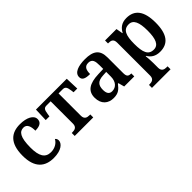

<svg xmlns="http://www.w3.org/2000/svg" viewBox="29 -1271 2234 2234"><g transform="rotate(-45 1145.5 -154.0)"><path d="M290 10C417 10 475 -46 475 -95C475 -113 468 -129 454 -138C431 -94 380 -61 314 -61C221 -61 182 -129 182 -267C182 -441 224 -491 289 -491C346 -491 362 -434 362 -367C449 -367 476 -400 476 -444C476 -507 398 -548 287 -548C153 -548 50 -481 50 -266C50 -64 149 10 290 10Z M642 0H947V-49H932C893 -49 859 -61 859 -116V-483H926C966 -483 979 -465 988 -402L992 -369H1053L1047 -536H540L534 -369H595L600 -402C609 -465 621 -483 662 -483H729V-116C729 -61 694 -49 653 -49H642Z M1276 10C1355 10 1385 -21 1428 -75H1436L1456 0H1622V-49H1619C1574 -49 1558 -65 1558 -120V-377C1558 -502 1491 -548 1358 -548C1250 -548 1162 -520 1162 -448C1162 -400 1201 -383 1278 -383C1278 -445 1293 -491 1354 -491C1419 -491 1428 -443 1428 -374V-317L1345 -314C1194 -309 1120 -259 1120 -152C1120 -42 1188 10 1276 10ZM1319 -59C1274 -59 1253 -89 1253 -147C1253 -222 1283 -261 1376 -265L1428 -268V-191C1428 -110 1385 -59 1319 -59Z M1673 240H1979V191H1964C1929 191 1889 183 1889 125V46C1889 19 1886 -39 1882 -72H1888C1917 -22 1963 11 2039 11C2170 11 2241 -74 2241 -267C2241 -460 2169 -546 2037 -546C1959 -546 1913 -509 1884 -453H1880L1865 -536H1677V-487H1686C1726 -487 1759 -478 1759 -418V124C1759 183 1718 191 1683 191H1673ZM2004 -59C1915 -59 1889 -129 1889 -267C1889 -404 1915 -475 2004 -475C2079 -475 2109 -403 2109 -267C2109 -129 2079 -59 2004 -59Z"/></g></svg>

Font: Noto Serif Semi
Style: Regular
Weight: 600
Designer: Monotype Design Team
Foundry: Monotype Imaging Inc.
Version: Version 1.002